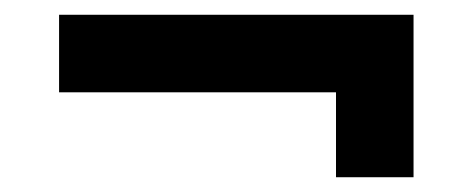

<svg xmlns="http://www.w3.org/2000/svg" viewBox="-20 -423 640 260"><path d="M435 -183V-298H60V-403H540V-183Z"/></svg>

Font: Vela Sans ExtBd
Style: Regular
Weight: 800
Designer: Principal design: Mikhail Sharanda - project Manrope.
Design modification: Ravid Balaliev
Foundry: Mikhail Sharanda
Version: Version 1.001